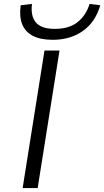

<svg xmlns="http://www.w3.org/2000/svg" viewBox="-20 -964 534 984"><path d="M96 0 208 -705H285L173 0ZM250 -760Q187 -760 148 -780.5Q109 -801 93.5 -840.5Q78 -880 86 -937L144 -944Q136 -883 163.5 -849.5Q191 -816 261 -816Q334 -816 377.5 -850.5Q421 -885 439 -944L494 -937Q469 -851 405 -805.5Q341 -760 250 -760Z"/></svg>

Font: Nunito Sans 7pt Expanded Light
Style: Italic
Weight: 300
Width: 7
Italic angle: -9°
Designer: Vernon Adams
Foundry: Vernon Adams
Version: Version 3.101;gftools[0.9.27]